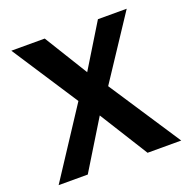

<svg xmlns="http://www.w3.org/2000/svg" viewBox="-130 -868 992 997"><g transform="rotate(-20 366.0 -370.0)"><path d="M519 0 352 -267 188.5 0H27.5L273.5 -375.5L35.5 -740H220L367.5 -500.5L514 -740H673L445 -395L705 0Z"/></g></svg>

Font: 1883 Sans
Style: Bold
Weight: 700
Designer: 1883 Sans project is a fork of Public Sans.
Version: Version 1.009